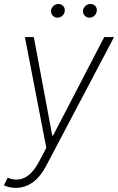

<svg xmlns="http://www.w3.org/2000/svg" viewBox="-33 -730 588 955"><path d="M5.3 153.8Q28.4 163.4 49 163.4Q114 163.4 161.2 73.9L197.4 5.7L90.9 -545.5H135.3L226.9 -55.4H230.8L485.4 -545.5H534.1L197.8 92.7Q167.3 150.6 129.1 177.6Q90.9 204.5 45.1 204.5Q28.8 204.5 13.7 201Q-1.4 197.4 -13.5 191.8ZM380.3 -680Q381.4 -686.4 384.8 -691.9Q388.1 -697.4 393.1 -701.5Q398.1 -705.6 403.9 -707.9Q409.8 -710.2 416.2 -710.2Q424 -710.2 430.6 -707.4Q437.1 -704.5 441.6 -699.4Q446 -694.2 447.8 -687.3Q449.6 -680.4 447.8 -672.2Q445.7 -660.2 435.5 -651.1Q425.4 -642 411.6 -642Q404.1 -642 397.7 -645.2Q391.3 -648.4 387.1 -653.6Q382.8 -658.7 380.9 -665.7Q378.9 -672.6 380.3 -680ZM221.2 -680Q222.3 -686.4 225.7 -691.9Q229 -697.4 234 -701.5Q239 -705.6 244.9 -707.9Q250.7 -710.2 257.1 -710.2Q265.3 -710.2 271.7 -707.2Q278.1 -704.2 282.3 -699.2Q286.6 -694.2 288.4 -687.3Q290.1 -680.4 288.7 -672.2Q288 -666.5 284.8 -661Q281.6 -655.5 276.6 -651.3Q271.7 -647 265.4 -644.5Q259.2 -642 252.5 -642Q245 -642 238.8 -645.1Q232.6 -648.1 228.3 -653.4Q224.1 -658.7 222.1 -665.7Q220.2 -672.6 221.2 -680Z"/></svg>

Font: Inter P Extra Light
Style: Italic
Weight: 200
Italic angle: 9.39999°
Designer: Rasmus Andersson
Foundry: rsms
Version: Version 3.018;git-588b23468